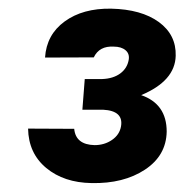

<svg xmlns="http://www.w3.org/2000/svg" viewBox="-20 -737 420 437"><path d="M172.9 -557.1H212.9Q237.8 -558.1 253.7 -569.8Q269.5 -581.5 272.9 -600.6Q275.4 -614.7 265.6 -622.8Q255.9 -630.9 238.8 -630.9Q206.1 -632.8 193.4 -606.4L82.5 -606Q85.9 -658.2 127.2 -688.2Q168.5 -718.3 232.9 -717.3Q301.8 -715.8 341.6 -686.8Q381.3 -657.7 379.9 -609.9Q378.4 -552.7 301.3 -520.5Q359.4 -500.5 359.4 -437.5Q358.4 -382.8 309.8 -350.8Q261.2 -318.8 188.5 -320.3Q125.5 -321.3 85.2 -354.7Q44.9 -388.2 43.9 -444.3L148.9 -443.8Q152.3 -407.7 195.3 -406.7Q217.8 -406.7 234.9 -418.5Q252 -430.2 255.4 -449.2Q261.7 -484.9 214.4 -487.3H167.5Z"/></svg>

Font: TypoPRO Roboto
Style: Italic
Weight: 900
Italic angle: -12°
Designer: Google
Version: Version 2.136; 2016